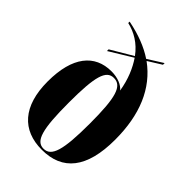

<svg xmlns="http://www.w3.org/2000/svg" viewBox="-225 -860 969 969"><g transform="rotate(45 259.5 -375.5)"><path d="M258 10C405 10 484 -85 484 -288C484 -465 429 -598 315 -681L387 -726V-738L306 -687C255 -721 191 -746 114 -761V-751C167 -739 217 -710 256 -657L138 -587V-575L261 -650C290 -607 315 -551 326 -481C309 -503 273 -519 227 -519C108 -519 35 -432 35 -255C35 -79 118 10 258 10ZM260 0C205 0 186 -64 186 -256C186 -441 204 -504 259 -504C317 -504 336 -441 336 -256C336 -64 316 0 260 0Z"/></g></svg>

Font: Noto Serif Display ExtraCondensed ExtraBold
Style: Regular
Weight: 800
Width: 2
Designer: Monotype Design Team
Foundry: Monotype Imaging Inc.
Version: Version 2.009